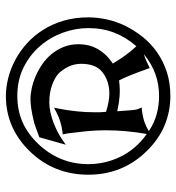

<svg xmlns="http://www.w3.org/2000/svg" viewBox="7 -697 602 656"><g transform="rotate(-90 308.0 -369.0)"><path d="M141.6 -445.3 167 -535.6Q188 -543.5 199.7 -547.6Q211.4 -551.8 217.8 -553.7H218.3Q267.6 -565.9 297.4 -565.9Q314 -565.9 334.5 -561.5Q355 -557.1 376 -548.1Q397 -539.1 416.5 -525.6Q436 -512.2 451.2 -493.9Q466.3 -475.6 475.6 -452.6Q484.9 -429.7 484.9 -401.4V-400.4Q484.9 -386.7 481.9 -371.8Q479 -356.9 471.7 -342.3Q464.4 -327.6 452.1 -313.2Q439.9 -298.8 418.9 -284.7Q447.3 -236.3 478 -204.1Q508.8 -239.3 524.4 -279.8Q540 -320.3 540 -368.2Q540 -412.1 524.2 -455.6Q508.3 -499 478.5 -533.4Q448.7 -567.9 405.8 -589.4Q362.8 -610.8 308.1 -610.8Q259.8 -610.8 219.7 -593.5Q179.7 -576.2 144.5 -539.6Q110.4 -503.9 92.8 -460.9Q75.2 -418 75.2 -368.2Q75.2 -340.8 81.3 -313.2Q87.4 -285.6 99.9 -259.8Q112.3 -233.9 131.8 -210.7Q151.4 -187.5 178.2 -168.5Q184.6 -204.6 187.7 -239.3Q190.9 -273.9 190.9 -309.1Q190.9 -344.2 187.5 -376.2Q184.1 -408.2 180.2 -439L176.8 -455.6L184.6 -456.5Q221.2 -460.9 252.9 -477.5L268.1 -485.4L265.1 -470.7Q258.8 -438.5 255.6 -407.5Q252.4 -376.5 252.4 -345.7V-334.5Q252.4 -325.2 253.9 -307.6H254.4Q289.6 -296.4 316.4 -296.4Q337.9 -296.4 356.4 -302.5Q375 -308.6 389.4 -320.1Q403.8 -331.5 410.9 -349.6Q418 -367.7 418 -392.6Q418 -416.5 407.7 -437.3Q397.5 -458 382.8 -471.7Q370.1 -482.9 345 -492.2Q319.8 -501.5 286.1 -501.5Q270 -501.5 252.7 -497.8Q235.4 -494.1 218.5 -487.8Q201.7 -481.4 186 -473.4Q170.4 -465.3 157.7 -456.5ZM308.1 -649.9Q337.9 -649.9 369.6 -641.8Q401.4 -633.8 431.2 -617.9Q460.9 -602.1 487.3 -578.4Q513.7 -554.7 533.7 -523.2Q553.7 -491.7 565.2 -452.9Q576.7 -414.1 576.7 -368.2Q576.7 -338.4 569.8 -305.9Q563 -273.4 547.9 -242.4Q532.7 -211.4 510.5 -183.3Q488.3 -155.3 458.3 -134Q428.2 -112.8 390.9 -100.3Q353.5 -87.9 308.1 -87.9Q254.9 -87.9 207 -107.9Q159.2 -127.9 117.7 -170.9Q39.1 -252.4 39.1 -368.2Q39.1 -484.9 117.7 -566.9Q197.8 -649.9 308.1 -649.9ZM450.7 -178.2Q441.4 -175.8 432.1 -171.9Q422.9 -168 413.1 -163.1L403.3 -158.2L400.9 -166Q374.5 -239.3 361.3 -263.2Q350.6 -261.7 345 -261.5Q339.4 -261.2 326.7 -260.7Q308.1 -260.7 290.5 -263.2Q272.9 -265.6 255.9 -269.5Q257.8 -240.2 259.3 -223.1Q260.7 -206.1 262.7 -200.7L268.6 -185.5L258.8 -185.1Q231 -181.2 216.1 -175.3Q201.2 -169.4 188 -161.6Q215.3 -143.1 245.6 -134.8Q275.9 -126.5 308.1 -126.5Q347.7 -126.5 383.1 -139.2Q418.5 -151.9 450.7 -178.2Z"/></g></svg>

Font: MedievalSharp
Style: Regular
Weight: 500
Version: Version 1.0